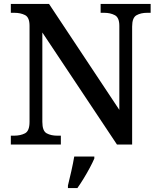

<svg xmlns="http://www.w3.org/2000/svg" viewBox="-20 -734 810 975"><path d="M35 0V-45H51Q84 -45 107 -57Q130 -69 130 -115V-603Q130 -646 107 -657.5Q84 -669 53 -669H35V-714H229L586 -176V-603Q586 -645 563 -657Q540 -669 509 -669H491V-714H745V-669H727Q695 -669 673 -656.5Q651 -644 651 -599V0H574L195 -569V-115Q195 -69 217 -57Q239 -45 271 -45H289V0ZM325 208Q333 176 342 136Q351 96 357 61H459V71Q450 92 435.5 119Q421 146 404.5 173Q388 200 373 221H325Z"/></svg>

Font: Noto Serif Lao Medium
Style: Regular
Weight: 500
Designer: Monotype Design Team
Foundry: Monotype Imaging Inc.
Version: Version 2.003; ttfautohint (v1.8.4.7-5d5b)